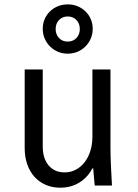

<svg xmlns="http://www.w3.org/2000/svg" viewBox="-20 -863 640 893"><path d="M493.8 -180V-540H409.8V-228Q409.8 -191.4 400.2 -160.9Q390.6 -130.4 373.3 -108.2Q356 -86 332.4 -73.6Q308.8 -61.2 280.4 -61.2Q233.6 -61.2 206.2 -93.7Q178.8 -126.2 178.8 -182V-540H94.8V-175Q94.8 -133 106.6 -99Q118.4 -65 140.2 -40.8Q162 -16.6 192.6 -3.3Q223.2 10 260.8 10Q301 10 333.8 -5.6Q366.6 -21.2 389.6 -49.3Q412.6 -77.4 425.3 -118Q438 -158.6 438 -208L383.6 -79.4H413.6Q415 -60 416.8 -40.4Q418.6 -20.8 420.6 0H500.8Q497.8 -48 495.8 -95Q493.8 -142 493.8 -180ZM178.8 -729.2Q178.8 -704.9 187.8 -683.8Q196.8 -662.8 212.8 -646.9Q228.7 -631 249.7 -622.2Q270.6 -613.4 295 -613.4Q319.3 -613.4 340.4 -622.2Q361.4 -631 377.3 -646.9Q393.2 -662.8 402.2 -683.8Q411.2 -704.9 411.2 -729.2Q411.2 -753.1 402.4 -773.8Q393.6 -794.4 377.6 -809.9Q361.7 -825.5 340.7 -834Q319.8 -842.6 295.2 -842.6Q270.6 -842.6 249.4 -834Q228.2 -825.4 212.3 -809.9Q196.4 -794.4 187.6 -773.8Q178.8 -753.1 178.8 -729.2ZM295 -669.6Q270.2 -669.6 254.5 -686.1Q238.8 -702.6 238.8 -728Q238.8 -753.4 254.5 -769.9Q270.2 -786.4 295 -786.4Q319.8 -786.4 335.5 -769.9Q351.2 -753.4 351.2 -728Q351.2 -702.6 335.5 -686.1Q319.8 -669.6 295 -669.6Z"/></svg>

Font: CommitMonoV142 ExtLt
Style: Regular
Weight: 200
Monospace: yes
Designer: Eigil Nikolajsen
Foundry: Eigil Nikolajsen
Version: Version 1.142